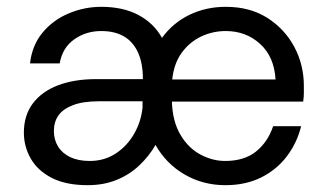

<svg xmlns="http://www.w3.org/2000/svg" viewBox="-20 -531 953 563"><path d="M237 12Q174 12 132.5 -9Q91 -30 70.5 -65.5Q50 -101 50 -142Q50 -193 76.5 -228Q103 -263 150.5 -281Q198 -299 262 -299H399Q399 -346 384.5 -377.5Q370 -409 343 -424.5Q316 -440 277 -440Q232 -440 197.5 -415.5Q163 -391 155 -345H68Q74 -398 104.5 -435Q135 -472 181 -491.5Q227 -511 277 -511Q341 -511 386 -487Q431 -463 455 -420Q487 -464 535.5 -487.5Q584 -511 642 -511Q713 -511 764 -478.5Q815 -446 843 -393.5Q871 -341 871 -279Q871 -269 871 -258Q871 -247 869 -233H484Q486 -175 509 -136Q532 -97 567.5 -78Q603 -59 640 -59Q696 -59 730.5 -86.5Q765 -114 781 -161H863Q851 -112 821 -72.5Q791 -33 745.5 -10.5Q700 12 641 12Q575 12 521 -19.5Q467 -51 436 -106Q417 -73 388.5 -46Q360 -19 322 -3.5Q284 12 237 12ZM243 -59Q286 -59 319.5 -81Q353 -103 373.5 -139Q394 -175 398 -216V-234H270Q223 -234 193.5 -222.5Q164 -211 151 -192Q138 -173 138 -147Q138 -121 150.5 -101Q163 -81 186.5 -70Q210 -59 243 -59ZM485 -298H788Q784 -365 742.5 -402.5Q701 -440 642 -440Q604 -440 570 -424Q536 -408 513 -376.5Q490 -345 485 -298Z"/></svg>

Font: DM Sans 20pt
Style: Regular
Weight: 400
Version: Version 4.004;gftools[0.9.30]